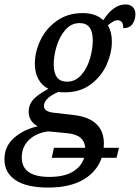

<svg xmlns="http://www.w3.org/2000/svg" viewBox="-57 -605 630 865"><path d="M553 -541Q553 -516 540 -497Q527 -478 498 -478Q499 -494 492.5 -504Q486 -514 473 -514Q463 -514 454.5 -509Q446 -504 438.5 -498.5Q431 -493 429 -491Q447 -461 447 -418Q447 -367 423.5 -314Q400 -261 352 -225Q304 -189 235 -189Q215 -189 206 -191Q141 -163 141 -127Q141 -102 186 -97L274 -87Q411 -71 411 42L410 61H479L468 106H401Q380 168 319 204Q258 240 160 240Q63 240 13 206.5Q-37 173 -37 113Q-37 54 6.5 16Q50 -22 113 -36Q95 -45 83.5 -62Q72 -79 72 -101Q72 -132 91.5 -155Q111 -178 161 -205Q132 -219 116 -248.5Q100 -278 100 -319Q100 -370 124.5 -422.5Q149 -475 198 -510.5Q247 -546 315 -546Q375 -546 408 -514Q454 -585 508 -585Q530 -585 541.5 -573Q553 -561 553 -541ZM361 -423Q361 -501 302 -501Q264 -501 237.5 -470.5Q211 -440 198 -396.5Q185 -353 185 -315Q185 -237 245 -237Q283 -237 309.5 -267.5Q336 -298 348.5 -341.5Q361 -385 361 -423ZM41 104Q41 192 165 192Q232 192 271 168.5Q310 145 322 106H176L186 61H327Q325 32 305.5 15.5Q286 -1 245 -5L161 -13Q108 -7 74.5 24.5Q41 56 41 104Z"/></svg>

Font: Noto Serif Narrow
Style: Italic
Weight: 400
Width: 4
Italic angle: -12°
Designer: Monotype Design Team
Foundry: Monotype Imaging Inc.
Version: Version 1.001